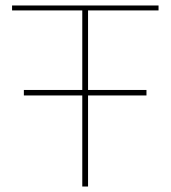

<svg xmlns="http://www.w3.org/2000/svg" viewBox="-20 -680 622 700"><path d="M280 0V-642H24V-660H558V-642H301V0ZM67 -352H514V-332H67Z"/></svg>

Font: Lil Grotesk Thin
Style: Regular
Weight: 100
Designer: Bastien Sozeau
Foundry: NBR — Bastien Sozeau
Version: Version 3.003; ttfautohint (v1.8.4.7-5d5b);gftools[0.9.33]